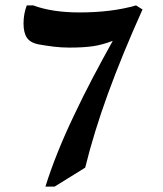

<svg xmlns="http://www.w3.org/2000/svg" viewBox="-20 -690 603 710"><path d="M148 0Q166 -58 192.5 -124.5Q219 -191 254 -264Q286 -332 322 -400.5Q358 -469 397 -539Q358 -524 323 -519Q288 -514 236 -514Q207 -514 178.5 -517.5Q150 -521 122 -526Q92 -532 79.5 -550.5Q67 -569 67 -603Q67 -639 79 -670H103Q173 -644 274 -644Q333 -644 385.5 -650.5Q438 -657 483 -670L507 -655Q431 -486 379 -343Q327 -200 295 -70L182 0Z"/></svg>

Font: Noto Nastaliq Urdu Medium
Style: Regular
Weight: 500
Designer: Monotype Design Team (Patrick Giasson: type design, Kamal Mansour: OpenType code, Glenda Bellarosa). Updated by Simon Co
Foundry: Monotype Imaging Inc., Simon Cozens
Version: Version 3.007